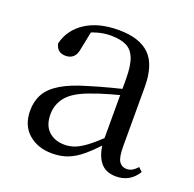

<svg xmlns="http://www.w3.org/2000/svg" viewBox="-102 -635 761 755"><g transform="rotate(20 278.5 -258.0)"><path d="M190 15Q130 15 91 -19Q52 -53 52 -115Q52 -154 69 -184.5Q86 -215 125.5 -239Q165 -263 231 -282Q273 -295 319 -307Q365 -319 405 -328V-303Q365 -293 324 -281.5Q283 -270 249 -257Q185 -234 158.5 -202Q132 -170 132 -128Q132 -82 157.5 -58Q183 -34 225 -34Q248 -34 270 -43Q292 -52 320 -74Q348 -96 386 -134L395 -87H371Q340 -54 312.5 -31Q285 -8 256 3.5Q227 15 190 15ZM457 14Q412 14 389.5 -16.5Q367 -47 364 -100V-103V-359Q364 -415 352 -445.5Q340 -476 315 -488Q290 -500 250 -500Q221 -500 192 -491.5Q163 -483 130 -465L173 -492L157 -413Q153 -386 140.5 -375Q128 -364 109 -364Q73 -364 65 -400Q80 -461 134 -496Q188 -531 272 -531Q359 -531 401.5 -489.5Q444 -448 444 -355V-108Q444 -61 455 -44.5Q466 -28 486 -28Q499 -28 509 -33.5Q519 -39 531 -52L547 -37Q531 -11 508.5 1.5Q486 14 457 14Z"/></g></svg>

Font: Noto Serif TC
Style: Regular
Weight: 400
Designer: Ryoko NISHIZUKA  (kana & ideographs); Frank Grießhammer (Latin, Greek & Cyrillic); Wenlong ZHANG  (bopomofo); Sandoll Co
Foundry: Adobe
Version: Version 2.003-H1;hotconv 1.1.1;makeotfexe 2.6.0